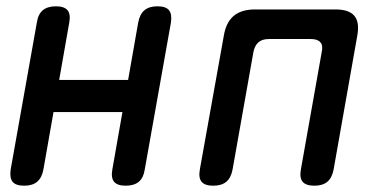

<svg xmlns="http://www.w3.org/2000/svg" viewBox="-20 -580 1240 610"><path d="M57 10Q30 10 20 -2.5Q10 -15 14 -42L97 -508Q101 -535 116 -547.5Q131 -560 158 -560Q184 -560 194.5 -547.5Q205 -535 200 -508L168 -326H387L419 -508Q424 -535 439 -547.5Q454 -560 480 -560Q507 -560 517 -547.5Q527 -535 523 -508L440 -42Q436 -15 421 -2.5Q406 10 379 10Q353 10 342.5 -2.5Q332 -15 337 -42L369 -224H150L118 -42Q113 -15 98 -2.5Q83 10 57 10Z M657 10Q631 10 620.5 -2.5Q610 -15 615 -42L691 -466Q698 -509 722.5 -529.5Q747 -550 790 -550H1046Q1089 -550 1106 -529.5Q1123 -509 1115 -466L1040 -42Q1035 -15 1020 -2.5Q1005 10 979 10Q952 10 941.5 -2.5Q931 -15 936 -42L1002 -414Q1007 -435 998 -445.5Q989 -456 968 -456H834Q813 -456 801 -445.5Q789 -435 785 -414L719 -42Q714 -15 699 -2.5Q684 10 657 10Z"/></svg>

Font: Maple Mono NL Medium
Style: Italic
Weight: 500
Italic angle: -10°
Monospace: yes
Designer: subframe7536
Version: Version 7.000